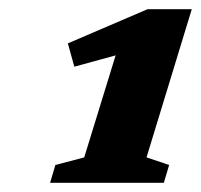

<svg xmlns="http://www.w3.org/2000/svg" viewBox="-20 -727 436 416"><path d="M162.5 -386 230.5 -607 141 -582.5 127 -633 299.5 -707H395.5L297.5 -386L346.5 -369.5L335 -331H88.5L100 -369.5Z"/></svg>

Font: Newsreader 6pt
Style: Bold Italic
Weight: 700
Italic angle: -17°
Designer: Hugues Gentile
Foundry: Production Type
Version: Version 1.003; ttfautohint (v1.8.3)